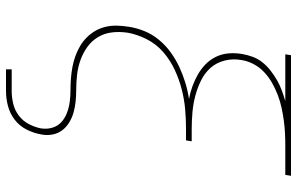

<svg xmlns="http://www.w3.org/2000/svg" viewBox="-195 -580 990 640"><g transform="rotate(90 300.0 -260.0)"><path d="M211 215V196H284Q304 196 325.5 191Q347 186 365 172.5Q383 159 393.5 139Q404 119 408 98Q411 78 405.5 60Q400 42 386.5 30Q373 18 355.5 11.5Q338 5 319 2.5Q300 0 280 0Q260 0 241 -1.5Q222 -3 203 -6.5Q184 -10 166.5 -16.5Q149 -23 133.5 -32Q118 -41 105 -54Q92 -67 83 -82.5Q74 -98 69.5 -116.5Q65 -135 65.5 -154.5Q66 -174 69 -193Q73 -220 83.5 -246Q94 -272 112.5 -294.5Q131 -317 154.5 -334Q178 -351 204 -363Q230 -375 256.5 -383Q283 -391 310 -395Q288 -399 267.5 -406.5Q247 -414 228.5 -424.5Q210 -435 194.5 -450Q179 -465 169.5 -484.5Q160 -504 158 -526.5Q156 -549 160 -572Q163 -590 169.5 -607.5Q176 -625 188 -640Q200 -655 215.5 -667Q231 -679 247.5 -688.5Q264 -698 282 -704.5Q300 -711 317 -716H161L164 -735H566L563 -716H466Q445 -716 424 -715Q403 -714 381.5 -711Q360 -708 339 -703.5Q318 -699 297 -691Q276 -683 256.5 -672Q237 -661 220.5 -645.5Q204 -630 193.5 -610Q183 -590 180 -569Q175 -541 182 -513.5Q189 -486 206.5 -466.5Q224 -447 248.5 -435Q273 -423 299.5 -416Q326 -409 354 -406.5Q382 -404 411 -404H451L448 -385H408Q375 -385 342.5 -382Q310 -379 277 -370.5Q244 -362 212 -347Q180 -332 153.5 -309Q127 -286 111 -254.5Q95 -223 89 -191Q89 -191 89 -190.5Q89 -190 89 -190Q85 -164 88 -138.5Q91 -113 103.5 -92Q116 -71 136 -56.5Q156 -42 179.5 -33.5Q203 -25 228.5 -22Q254 -19 281 -19Q300 -19 319 -17Q338 -15 355.5 -10Q373 -5 388.5 4.5Q404 14 414.5 28Q425 42 428.5 60.5Q432 79 428 98Q424 122 412 146Q400 170 379 186Q358 202 333 208.5Q308 215 284 215Z"/></g></svg>

Font: Iosevka SS04 Thin Extended
Style: Italic
Weight: 100
Width: 7
Italic angle: -9°
Monospace: yes
Designer: Belleve Invis
Foundry: Belleve Invis
Version: Version 19.0.0; ttfautohint (v1.8.4)